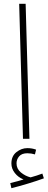

<svg xmlns="http://www.w3.org/2000/svg" viewBox="-20 -731 251 1011"><path d="M101 0 81 -711H115L135 0ZM40 260 34 233Q58 227 75 222.5Q92 218 104 214Q76 203 58 180Q40 157 40 130Q40 91 66.5 70Q93 49 124 49Q149 49 170 57L164 82Q144 76 124 76Q95 76 81 92Q67 108 67 129Q67 158 90 177Q113 196 141 203Q174 194 203 183L211 208Q176 221 128 235.5Q80 250 40 260Z"/></svg>

Font: Noto Sans Arabic Cond ExtLt
Style: Regular
Weight: 200
Width: 3
Designer: Monotype Design Team, Nadine Chahine, Nizar Qandah and Khaled Hosny
Foundry: Monotype Imaging Inc.
Version: Version 2.012; ttfautohint (v1.8.4.7-5d5b)